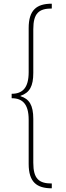

<svg xmlns="http://www.w3.org/2000/svg" viewBox="-20 -852 355 1038"><path d="M43 -345V-321C101 -321 135 -290 135 -205V34C135 132 178 166 260 166V140C191 140 160 115 160 28V-209C160 -284 138 -317 91 -332V-334C141 -351 160 -387 160 -458V-694C160 -781 191 -806 260 -806V-832C178 -832 135 -798 135 -700V-462C135 -376 101 -345 43 -345Z"/></svg>

Font: Noto Sans Devanagari UI ExtraCondensed Thin
Style: Regular
Weight: 100
Width: 2
Designer: Jelle Bosma - Monotype Design Team
Foundry: Monotype Imaging Inc.
Version: Version 2.004